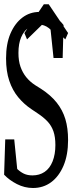

<svg xmlns="http://www.w3.org/2000/svg" viewBox="-24 -891 356 916"><path d="M133.3 5.9Q93.3 5.9 56.6 -12.9Q20 -31.7 -4.4 -57.6L1 -226.1H43.9L62.5 -41L15.6 -74.2V-132.3Q37.1 -105.5 54.7 -88.1Q72.3 -70.8 89.8 -62.5Q107.4 -54.2 130.9 -54.2Q164.1 -54.2 188.7 -70.8Q213.4 -87.4 226.8 -120.8Q240.2 -154.3 240.2 -199.2Q240.2 -237.8 231 -264.4Q221.7 -291 202.9 -311.3Q184.1 -331.5 154.3 -351.1L126 -370.1Q90.3 -394 63 -427Q35.6 -460 20.3 -505.4Q4.9 -550.8 4.9 -612.3Q4.9 -682.1 25.9 -731Q46.9 -779.8 82.5 -806.9Q118.2 -834 163.6 -834Q198.7 -834 227.8 -817.4Q256.8 -800.8 279.3 -771.5L274.9 -614.3H231.4L212.4 -795.9L258.3 -755.9V-695.8Q231.4 -739.3 209.5 -756.6Q187.5 -773.9 160.2 -773.9Q133.3 -773.9 111.6 -758.5Q89.8 -743.2 76.9 -713.1Q64 -683.1 64 -638.2Q64 -600.6 73.7 -572.8Q83.5 -544.9 100.8 -523.2Q118.2 -501.5 143.6 -484.9L172.4 -466.8Q218.3 -437 246.6 -401.4Q274.9 -365.7 287.8 -322.8Q300.8 -279.8 300.8 -222.7Q300.8 -151.9 279.1 -100.6Q257.3 -49.3 220 -21.7Q182.6 5.9 133.3 5.9ZM208.5 -870.6 300.8 -733.4 287.6 -703.1 166.5 -820.8H225.6L105 -703.1L92.3 -733.4L185.1 -870.6Z"/></svg>

Font: Scarab Serif
Style: Condensed
Weight: 400
Designer: John Roberts
Foundry: Scarab
Version: 1.0